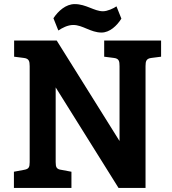

<svg xmlns="http://www.w3.org/2000/svg" viewBox="-20 -918 842 938"><path d="M49 -720V-641L96 -635C121 -632 125 -620 125 -595V-126C125 -101 121 -92 96 -88L48 -79V0H329V-79L281 -88C256 -91 252 -101 252 -126V-491L559 0H691V-595C691 -620 695 -632 720 -635L767 -641V-720H489V-641L536 -635C561 -632 564 -620 564 -595V-229L257 -720ZM338 -796C384 -796 423 -759 476 -759C516 -759 551 -792 573 -827L549 -887C535 -877 505 -863 483 -863C440 -863 401 -898 345 -898C302 -898 265 -865 241 -829L265 -769C283 -781 310 -796 338 -796Z"/></svg>

Font: Enriqueta
Style: Bold
Weight: 700
Designer: Viviana Monsalve, Gustavo Ibarra
Foundry: Viviana Monsalve, Gustavo Ibarra
Version: Version 1.002